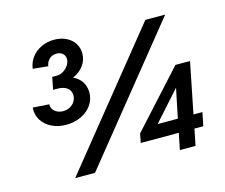

<svg xmlns="http://www.w3.org/2000/svg" viewBox="-104 -885 1205 1026"><g transform="rotate(-15 498.5 -372.0)"><path d="M69.3 -422.9 159.2 -417Q158.7 -392.1 177.2 -377.2Q195.8 -362.3 222.7 -362.3Q243.7 -362.3 260.5 -371.6Q277.3 -380.9 286.9 -396.2Q296.4 -411.6 296.4 -429.7Q296.4 -456.1 276.9 -471.2Q257.3 -486.3 223.1 -486.3H199.2L212.4 -554.2H236.3Q256.8 -554.2 274.7 -565.2Q292.5 -576.2 303 -592.8Q313.5 -609.4 313.5 -626Q313.5 -644.5 300.8 -656.5Q288.1 -668.5 266.1 -668.5Q241.2 -668.5 225.6 -652.8Q210 -637.2 207 -614.7L123 -623Q127.4 -658.2 148.4 -685.8Q169.4 -713.4 202.1 -728.5Q234.9 -743.7 272.9 -743.7Q309.6 -743.7 338.6 -729.7Q367.7 -715.8 384 -690.9Q400.4 -666 400.4 -634.3Q400.4 -596.7 378.2 -567.1Q356 -537.6 319.3 -521.5Q349.6 -507.8 366.2 -482.2Q382.8 -456.5 382.8 -423.3Q382.8 -384.3 360.8 -353.3Q338.9 -322.3 301.5 -304.9Q264.2 -287.6 219.7 -287.6Q175.8 -287.6 140.4 -304.7Q105 -321.8 85.7 -352.5Q66.4 -383.3 69.3 -422.9ZM772 -719.7H881.8L300.8 0H190.9ZM788.6 -90.8H578.1L587.9 -141.1L865.2 -445.8H945.8L889.6 -165H939L924.3 -90.8H875L856.9 0H770ZM803.2 -165 821.8 -255.9 836.4 -326.2H835.4L693.8 -167.5V-165Z"/></g></svg>

Font: Reddit Sans Vanilla SemiBold
Style: Italic
Weight: 600
Italic angle: -11.25°
Designer: Stephen Hutchings
Version: Version 1.013